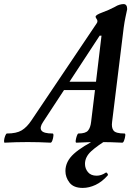

<svg xmlns="http://www.w3.org/2000/svg" viewBox="-97 -697 660 942"><path d="M-74 3Q-78 3 -77 -8Q-76 -19 -71.5 -30.5Q-67 -42 -63 -42Q-16 -42 9.5 -57.5Q35 -73 57 -106L377 -582Q381 -587 381 -593Q381 -599 377 -604Q372 -611 372 -615Q372 -624 405 -636Q438 -648 466 -663Q479 -671 490 -674Q501 -677 509 -677Q527 -677 527 -652Q523 -633 518.5 -612Q514 -591 510 -562L453 -99Q449 -71 460 -56.5Q471 -42 514 -42Q519 -42 517.5 -30.5Q516 -19 512 -8Q508 3 503 3Q446 0 391 0Q335 0 278 3Q273 3 274.5 -8Q276 -19 280 -30.5Q284 -42 288 -42Q323 -42 335 -56.5Q347 -71 350 -99L369 -255H217L114 -98Q96 -71 106.5 -56.5Q117 -42 161 -42Q166 -42 165 -30.5Q164 -19 160 -8Q156 3 151 3Q94 0 39 0Q-18 0 -74 3ZM392 -522 244 -296H374L401 -522ZM309 225Q264 225 244 199Q224 173 224 142Q224 95 265.5 57.5Q307 20 390 -20H442Q381 17 350.5 45Q320 73 320 107Q320 130 334.5 147.5Q349 165 377 165Q388 165 399 161.5Q410 158 422 150Q426 148 430 154Q434 160 432 163Q404 195 372 210Q340 225 309 225Z"/></svg>

Font: Junicode
Style: Bold Italic
Weight: 700
Italic angle: -11°
Designer: Peter S. Baker
Version: Version 2.100; ttfautohint (v1.8.4)